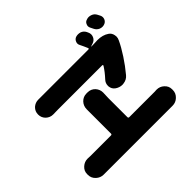

<svg xmlns="http://www.w3.org/2000/svg" viewBox="-194 -1109 1388 1388"><g transform="rotate(-45 500.0 -414.5)"><path d="M933.6 -802.7Q938.5 -793 938.5 -782.2Q938.5 -773.4 934.6 -763.7Q925.8 -744.1 905.3 -738.3Q896.5 -735.4 887.7 -735.4Q875 -735.4 863.3 -740.2Q841.8 -750 832 -770.5Q827.1 -781.2 821.3 -792Q815.4 -802.7 815.4 -812.5Q815.4 -820.3 819.3 -829.1Q826.2 -847.7 845.7 -852.5Q855.5 -856.4 866.2 -856.4Q877.9 -856.4 890.6 -851.6Q912.1 -843.8 922.9 -823.2Q928.7 -813.5 933.6 -802.7ZM552.7 -146.5Q552.7 -136.7 562.5 -136.7H823.2Q831.1 -136.7 839.8 -137.7Q840.8 -137.7 842.8 -137.7Q875 -137.7 898.4 -116.2Q923.8 -93.8 923.8 -61.5V-52.7Q923.8 -19.5 898.4 3.9Q875 26.4 841.8 26.4Q840.8 26.4 838.9 26.4Q830.1 26.4 823.2 26.4H163.1Q152.3 26.4 140.6 26.4Q139.6 26.4 137.7 26.4Q105.5 26.4 81.1 3.9Q55.7 -19.5 55.7 -52.7V-61.5Q55.7 -93.8 81.1 -116.2Q105.5 -137.7 136.7 -137.7Q138.7 -137.7 140.6 -137.7Q152.3 -136.7 163.1 -136.7H375Q384.8 -136.7 384.8 -146.5V-341.8V-393.6Q384.8 -427.7 407.2 -452.1Q430.7 -476.6 463.9 -476.6H475.6Q509.8 -476.6 533.2 -452.1Q554.7 -427.7 554.7 -396.5L552.7 -340.8ZM729.5 -693.4Q728.5 -693.4 728.5 -692.4Q728.5 -691.4 729.5 -691.4H744.1Q758.8 -691.4 772.5 -692.4Q783.2 -693.4 793 -693.4Q846.7 -693.4 881.8 -668.9Q902.3 -655.3 907.2 -629.9Q909.2 -622.1 909.2 -614.3Q909.2 -598.6 901.4 -583Q879.9 -536.1 841.3 -477.1Q802.7 -418 760.7 -368.2Q739.3 -341.8 704.1 -337.9Q698.2 -336.9 693.4 -336.9Q665 -336.9 640.6 -353.5Q616.2 -370.1 613.3 -400.4Q613.3 -403.3 613.3 -406.2Q613.3 -432.6 631.8 -452.1Q668.9 -492.2 693.4 -531.2Q695.3 -534.2 693.8 -537.1Q692.4 -540 689.5 -540H234.4Q217.8 -540 190.4 -539.1Q188.5 -539.1 186.5 -539.1Q156.2 -539.1 132.8 -560.5Q109.4 -583 109.4 -616.2Q109.4 -648.4 132.8 -670.9Q156.2 -691.4 186.5 -691.4Q188.5 -691.4 190.4 -691.4Q208 -691.4 221.7 -691.4H699.2Q703.1 -691.4 705.1 -694.3Q707 -697.3 705.1 -700.2Q692.4 -730.5 678.7 -757.8Q672.9 -767.6 672.9 -778.3Q672.9 -786.1 676.8 -794.9Q684.6 -813.5 703.1 -819.3Q713.9 -822.3 723.6 -822.3Q735.4 -822.3 748 -818.4Q769.5 -809.6 780.3 -789.1Q783.2 -783.2 785.2 -778.3Q791 -766.6 791 -753.9Q791 -743.2 786.1 -731.4Q775.4 -708 750 -700.2Z"/></g></svg>

Font: Gen Jyuu GothicX Heavy
Style: Bold
Weight: 900
Designer: [Source Han Sans]
Ryoko NISHIZUKA  (kana & ideographs); Paul D. Hunt (Latin, Greek & Cyrillic); Wenlong ZHANG  (bopomofo
Version: Version 1.002.20150607